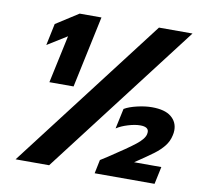

<svg xmlns="http://www.w3.org/2000/svg" viewBox="-78 -784 925 868"><g transform="rotate(10 384.5 -349.5)"><path d="M583 -699H737L202 0H48ZM185 -589 95 -533 116 -633 219 -699H319L249 -370H138ZM424 -63 457 -84Q541 -139 575.5 -166.5Q610 -194 614 -216Q615 -219 615 -225Q615 -249 577 -249Q553 -249 521.5 -239.5Q490 -230 469 -216L489 -309Q511 -322 547.5 -330.5Q584 -339 615 -339Q674 -339 703 -315.5Q732 -292 732 -254Q732 -242 729 -230Q723 -202 705.5 -180Q688 -158 662 -138.5Q636 -119 578 -80H703L686 0H411Z"/></g></svg>

Font: Prompt Semibold
Style: Italic
Weight: 600
Italic angle: -12°
Designer: Katatrad Team
Foundry: CadsonDemak
Version: Version 1.000